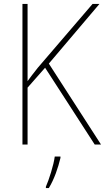

<svg xmlns="http://www.w3.org/2000/svg" viewBox="-20 -734 533 975"><path d="M493 0 228 -411 485 -714H450L172 -390C150 -362 132 -339 120 -322V-714H94V0H120V-289L209 -390L461 0ZM287 68V61H258C253 103 228 181 213 214V221H228C256 175 275 118 287 68Z"/></svg>

Font: Noto Sans Lao SemiCondensed Thin
Style: Regular
Weight: 100
Width: 4
Designer: Monotype Design Team
Foundry: Monotype Imaging Inc.
Version: Version 2.003